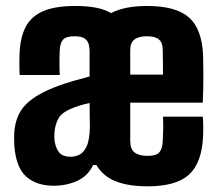

<svg xmlns="http://www.w3.org/2000/svg" viewBox="-20 -630 749 659"><path d="M164.5 7.5Q105 7.5 69.8 -24Q34.5 -55.5 29 -132Q28.5 -144 28.5 -155.5Q28.5 -167 29 -177Q34 -237.5 70.2 -273Q106.5 -308.5 180.5 -335.5Q208.5 -345.5 234.5 -353Q260.5 -360.5 287.5 -367.5Q287.5 -382 287.5 -396.2Q287.5 -410.5 287.5 -424.8Q287.5 -439 287.5 -453.5Q287.5 -466 284.5 -478Q281.5 -490 270.5 -497.8Q259.5 -505.5 235.5 -505.5Q207.5 -505.5 197 -494.5Q186.5 -483.5 185 -458Q184.5 -448 184.2 -431.2Q184 -414.5 184.2 -398.2Q184.5 -382 185 -372.5H47.5Q47 -377 46.8 -390.2Q46.5 -403.5 46.5 -418.5Q46.5 -433.5 47 -443Q49 -501 68.2 -537.8Q87.5 -574.5 128.8 -592Q170 -609.5 239 -609.5Q280 -609.5 310.2 -603.5Q340.5 -597.5 361 -585Q385 -597.5 415.8 -603.5Q446.5 -609.5 485 -609.5Q583 -609.5 627.8 -570.8Q672.5 -532 677 -442.5Q677 -433.5 677.5 -414.5Q678 -395.5 678 -371.5Q678 -347.5 677.5 -322.8Q677 -298 676 -277.5H427Q427 -245 427 -212.2Q427 -179.5 427 -146.5Q427 -118 442.2 -106.5Q457.5 -95 487 -95Q518 -95 528 -108.5Q538 -122 538.5 -145.5Q540 -172.5 540.2 -189.2Q540.5 -206 539.5 -229.5H676Q677 -223 677.5 -200.2Q678 -177.5 677 -161Q672.5 -70 628.2 -30.2Q584 9.5 487 9.5Q420 9.5 376.5 -8Q333 -25.5 311 -63.5H299.5Q282 -26 245 -9.2Q208 7.5 164.5 7.5ZM222.5 -92Q236.5 -92 251.5 -98.5Q266.5 -105 277 -126.8Q287.5 -148.5 288.5 -193.5Q288.5 -210 288 -232Q287.5 -254 287.5 -276.5Q270.5 -273 251.2 -267Q232 -261 216.5 -253.5Q189.5 -241 179.5 -221.5Q169.5 -202 167 -177Q166.5 -167.5 166.5 -159.5Q166.5 -151.5 168 -142.5Q172.5 -118.5 184.5 -105.2Q196.5 -92 222.5 -92ZM427 -374H539.5Q539.5 -394 539.2 -418.2Q539 -442.5 538.5 -459Q538.5 -483.5 525.5 -494.5Q512.5 -505.5 485 -505.5Q456 -505.5 441.5 -494.5Q427 -483.5 427 -458Q427 -437.5 427 -416.5Q427 -395.5 427 -374Z"/></svg>

Font: Big Shoulders Thin ExtraBold
Style: Regular
Weight: 800
Version: Version 2.002